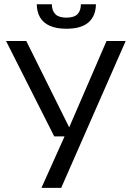

<svg xmlns="http://www.w3.org/2000/svg" viewBox="-20 -902 633 922"><path d="M179.1 0 299.1 -267.1 305.7 -275.3 491.5 -705H583.5L273.9 0ZM240.4 -247.1 9.1 -705H106.3L316.2 -282.5H328.8V-247.1ZM298.6 -764Q250.5 -764 219 -778.2Q187.5 -792.3 172.3 -818.7Q157.1 -845 156.6 -881.6H228.9Q229.3 -850.2 246 -833.7Q262.7 -817.3 298.6 -817.3Q335.6 -817.3 351.9 -833.7Q368.2 -850.2 368.4 -881.6H440.7Q440 -826 405.5 -795Q370.9 -764 298.6 -764Z"/></svg>

Font: TikTok Sans Light
Style: Regular
Weight: 300
Version: Version 4.000